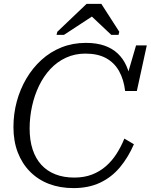

<svg xmlns="http://www.w3.org/2000/svg" viewBox="-20 -948 773 985"><path d="M361 -37Q412 -37 452 -52.5Q492 -68 523 -95Q554 -122 577.5 -158.5Q601 -195 618 -237L667 -208Q638 -141 595.5 -90Q553 -39 494 -11Q435 17 357 17Q288 17 231.5 -4.5Q175 -26 134 -67.5Q93 -109 71 -166.5Q49 -224 49 -296Q49 -364 66 -427Q83 -490 115 -544.5Q147 -599 192.5 -640.5Q238 -682 295.5 -705Q353 -728 421 -728Q475 -728 515.5 -714Q556 -700 584 -673.5Q612 -647 628.5 -610Q645 -573 651 -527L628 -544L678 -715H733L682 -481H622Q615 -540 591 -583Q567 -626 524.5 -649.5Q482 -673 418 -673Q364 -673 318.5 -652Q273 -631 238.5 -594Q204 -557 180.5 -508.5Q157 -460 144.5 -403.5Q132 -347 132 -289Q132 -228 147.5 -181Q163 -134 192.5 -102Q222 -70 264.5 -53.5Q307 -37 361 -37ZM500 -928H424L274 -785L270 -769H308L482 -883L428 -885L551 -769H588L592 -785Z"/></svg>

Font: Roboto Serif 20pt Light
Style: Italic
Weight: 300
Italic angle: -10°
Version: Version 1.007